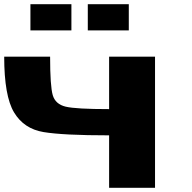

<svg xmlns="http://www.w3.org/2000/svg" viewBox="-20 -895 915 915"><path d="M0 -625H218.8Q218.8 -484.4 231.4 -441.4Q244.1 -398.4 293 -386.7Q341.8 -375 500 -375V-625H718.8V0H500V-250Q281.2 -250 187.5 -265.6Q93.8 -281.2 46.9 -359.4Q0 -437.5 0 -625ZM593.8 -875V-750H398.4V-875ZM320.3 -875V-750H125V-875Z"/></svg>

Font: CraftyPE
Style: Regular
Weight: 400
Designer: Erek Butcher
Foundry: Haunted Coop
Version: Version 0.018;April 4, 2024;FontCreator 15.0.0.2962 64-bit